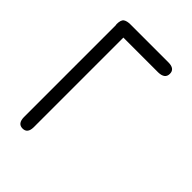

<svg xmlns="http://www.w3.org/2000/svg" viewBox="-26 -625 817 817"><g transform="rotate(-45 383.0 -216.0)"><path d="M64 -339.8Q64 -369.6 103 -370.1H654.8Q655.8 -370.1 658 -370.6Q660.2 -371.1 661.1 -371.1Q687 -371.1 694.6 -360.1Q702.1 -349.1 702.1 -328.1V-100.1Q702.1 -61 672.1 -61Q642.1 -61 641.1 -100.1V-310.1H100.1Q64 -311 64 -339.8Z"/></g></svg>

Font: CMU Serif
Style: Bold
Weight: 700
Version: Version 0.7.0